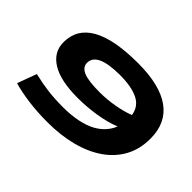

<svg xmlns="http://www.w3.org/2000/svg" viewBox="-130 -1002 1305 1305"><g transform="rotate(45 522.5 -350.0)"><path d="M569 -710Q777 -710 883.5 -633.5Q990 -557 990 -407Q990 -305 947.5 -227.5Q905 -150 828 -97Q751 -44 646 -17Q541 10 417 10Q314 10 227.5 -2Q141 -14 82 -32L133 -171Q203 -154 270 -145.5Q337 -137 421 -137Q492 -137 555 -149.5Q618 -162 664 -187Q743 -231 773 -307Q703 -279 615.5 -265.5Q528 -252 445 -252Q278 -252 193 -305Q108 -358 108 -452Q108 -710 569 -710ZM320 -466Q320 -426 365 -405.5Q410 -385 523 -385Q592 -385 663 -397.5Q734 -410 787 -431Q776 -504 711.5 -535Q647 -566 539 -566Q320 -566 320 -466Z"/></g></svg>

Font: Georama ExtraExtended
Style: Bold Italic
Weight: 700
Width: 8
Italic angle: -9°
Designer: Jean-Baptiste Levee
Foundry: Production Type
Version: Version 1.000